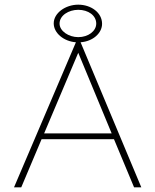

<svg xmlns="http://www.w3.org/2000/svg" viewBox="-20 -802 665 822"><path d="M554 0H585L325 -621C379 -625 417 -661 417 -700C417 -748 370 -782 315 -782C260 -782 210 -746 210 -702C210 -661 252 -625 305 -621L40 0H71L158 -206H468ZM315 -643C274 -643 235 -669 235 -701C235 -736 274 -760 315 -760C358 -760 392 -736 392 -701C392 -669 358 -643 315 -643ZM315 -576 458 -231H169Z"/></svg>

Font: Inconsolata Expanded ExtraLight
Style: Regular
Weight: 200
Width: 7
Monospace: yes
Designer: Raph Levien, Cyreal, Brenton Simpson
Foundry: Raph Levien, Cyreal, Google
Version: Version 3.100